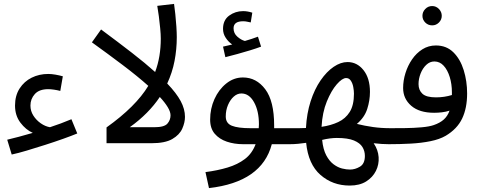

<svg xmlns="http://www.w3.org/2000/svg" viewBox="-20 -734 2459 984"><path d="M40 58 17 -18Q43 -24 76.5 -33Q110 -42 148 -53Q112 -69 84.5 -105.5Q57 -142 57 -193Q57 -244 80.5 -280.5Q104 -317 142.5 -336Q181 -355 227 -355Q244 -355 264 -351.5Q284 -348 302 -343L289 -268Q274 -272 257 -274.5Q240 -277 227 -277Q181 -277 158.5 -252Q136 -227 136 -193Q136 -165 151 -141.5Q166 -118 189 -102Q212 -86 236 -82Q264 -91 292 -101.5Q320 -112 346 -123L376 -50Q347 -38 303.5 -22.5Q260 -7 211.5 8.5Q163 24 118 37.5Q73 51 40 58Z M804 -536Q804 -558 801 -589Q798 -620 794 -651Q790 -682 786 -704L872 -714Q875 -694 878.5 -661.5Q882 -629 884 -597Q886 -565 886 -544Q886 -481 874.5 -421.5Q863 -362 837 -306Q884 -257 906 -216Q928 -175 928 -135Q928 -106 914 -74.5Q900 -43 863 -21.5Q826 0 756 0H526V-81Q676 -188 740 -294Q684 -344 608.5 -401Q533 -458 451 -517L498 -583Q587 -517 656 -463.5Q725 -410 775 -365Q790 -405 797 -447.5Q804 -490 804 -536ZM645 -82H771Q822 -82 838 -100.5Q854 -119 854 -143Q854 -161 839.5 -185Q825 -209 799 -237Q771 -195 732.5 -156Q694 -117 645 -82Z M1051 230 1033 148Q1095 140 1146.5 124.5Q1198 109 1235 81Q1272 53 1290 5H1226Q1181 5 1142.5 -8Q1104 -21 1080.5 -48.5Q1057 -76 1057 -121Q1057 -177 1079 -226Q1101 -275 1139.5 -306Q1178 -337 1225 -337Q1294 -337 1339.5 -276.5Q1385 -216 1385 -91Q1385 -84 1385 -77H1475Q1496 -77 1505.5 -65.5Q1515 -54 1515 -38Q1515 -22 1501 -8.5Q1487 5 1465 5H1373Q1322 199 1051 230ZM1264 -77H1306Q1307 -87 1307 -97Q1307 -165 1282 -210Q1257 -255 1217 -255Q1196 -255 1178 -239Q1160 -223 1148.5 -196Q1137 -169 1137 -137Q1137 -102 1168.5 -89.5Q1200 -77 1264 -77ZM1135 -441 1123 -495Q1138 -498 1149 -501Q1160 -504 1170 -506Q1151 -519 1137 -540Q1123 -561 1123 -586Q1123 -631 1154.5 -654Q1186 -677 1226 -677Q1249 -677 1273 -669L1265 -619Q1255 -621 1246 -623Q1237 -625 1226 -625Q1177 -625 1177 -589Q1177 -563 1196.5 -546Q1216 -529 1235 -524Q1273 -535 1302 -546L1318 -495Q1294 -486 1261.5 -476Q1229 -466 1196 -457Q1163 -448 1135 -441Z M1465 5 1475 -77Q1494 -77 1512 -77Q1530 -77 1548 -78Q1552 -153 1572 -215Q1592 -277 1623 -322Q1654 -367 1690 -391.5Q1726 -416 1761 -416Q1810 -416 1843 -374.5Q1876 -333 1876 -263Q1876 -219 1862 -175.5Q1848 -132 1809 -99Q1849 -89 1891.5 -83Q1934 -77 1982 -77Q2003 -77 2012.5 -65.5Q2022 -54 2022 -38Q2022 -22 2008 -8.5Q1994 5 1972 5Q1938 5 1895 0Q1918 34 1920.5 71.5Q1923 109 1906.5 142Q1890 175 1856.5 196Q1823 217 1772 217Q1685 217 1622.5 162.5Q1560 108 1549 -2Q1529 1 1507.5 3Q1486 5 1465 5ZM1754 -334Q1734 -334 1706 -302Q1678 -270 1655 -214Q1632 -158 1628 -84Q1676 -91 1713.5 -108.5Q1751 -126 1772.5 -160.5Q1794 -195 1794 -254Q1794 -269 1790.5 -288Q1787 -307 1778 -320.5Q1769 -334 1754 -334ZM1774 135Q1800 135 1825 120Q1850 105 1850 65Q1850 40 1837.5 19.5Q1825 -1 1794 -14Q1763 -27 1706 -27Q1690 -27 1670.5 -24.5Q1651 -22 1631 -17Q1636 32 1652 62Q1668 92 1689.5 108Q1711 124 1733 129.5Q1755 135 1774 135Z M1972 5 1982 -77Q2015 -77 2057.5 -77.5Q2100 -78 2140 -81.5Q2180 -85 2203 -93Q2235 -104 2254.5 -121.5Q2274 -139 2284 -167Q2266 -161 2245.5 -158.5Q2225 -156 2205 -156Q2129 -156 2087.5 -192Q2046 -228 2046 -283Q2046 -321 2058 -359.5Q2070 -398 2092 -430Q2114 -462 2145 -481.5Q2176 -501 2214 -501Q2268 -501 2303.5 -466Q2339 -431 2356.5 -374.5Q2374 -318 2374 -255Q2374 -180 2348.5 -126.5Q2323 -73 2264 -38Q2233 -20 2186.5 -10.5Q2140 -1 2085 2Q2030 5 1972 5ZM2125 -303Q2125 -272 2145 -253.5Q2165 -235 2214 -235Q2257 -235 2296 -247Q2296 -253 2296 -261Q2296 -303 2285 -339Q2274 -375 2254 -397Q2234 -419 2206 -419Q2183 -419 2164.5 -401.5Q2146 -384 2135.5 -357Q2125 -330 2125 -303ZM2195 -604Q2174 -604 2159.5 -618.5Q2145 -633 2145 -653Q2145 -673 2159.5 -688Q2174 -703 2195 -703Q2215 -703 2229.5 -688Q2244 -673 2244 -653Q2244 -633 2229.5 -618.5Q2215 -604 2195 -604Z"/></svg>

Font: Go Noto Current
Style: Regular
Weight: 400
Designer: Monotype Design Team
Foundry: Monotype Imaging Inc.
Version: Version 2.007; ttfautohint (v1.8) -l 8 -r 50 -G 200 -x 14 -D